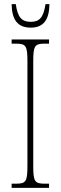

<svg xmlns="http://www.w3.org/2000/svg" viewBox="-20 -904 293 924"><path d="M128 -771C191 -771 217 -811 218 -884H199C189 -818 169 -799 128 -799C85 -799 65 -820 56 -884H36C37 -810 64 -771 128 -771ZM36 0H216V-20H196C146 -20 140 -31 140 -108V-606C140 -683 146 -694 196 -694H216V-714H36V-694H56C106 -694 112 -683 112 -606V-108C112 -31 106 -20 56 -20H36Z"/></svg>

Font: Noto Serif ExtraCondensed Thin
Style: Regular
Weight: 100
Width: 2
Designer: Monotype Design Team
Foundry: Monotype Imaging Inc.
Version: Version 2.013